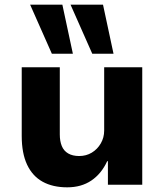

<svg xmlns="http://www.w3.org/2000/svg" viewBox="-20 -791 703 822"><path d="M268 11Q206 11 162.5 -13Q119 -37 96 -86Q73 -135 73 -209V-503H236V-215Q236 -187 244.5 -166Q253 -145 272 -134Q291 -123 319 -123Q349 -123 373 -137.5Q397 -152 411.5 -177Q426 -202 426 -232V-503H589V0H442V-101H439Q414 -47 371 -18Q328 11 268 11ZM375 -561 282 -771H421L466 -561ZM202 -561 109 -771H247L292 -561Z"/></svg>

Font: Nunito Sans 7pt ExtraBold
Style: Regular
Weight: 800
Designer: Vernon Adams
Foundry: Vernon Adams
Version: Version 3.101;gftools[0.9.27]